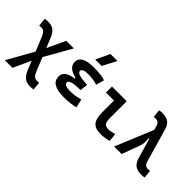

<svg xmlns="http://www.w3.org/2000/svg" viewBox="-42 -1504 2428 2428"><g transform="rotate(45 1172.0 -290.0)"><path d="M37.1 205.1 234.4 -147 159.7 -332Q141.1 -377 120.6 -396Q100.1 -415 69.8 -415Q54.2 -415 34.7 -411.1L22.9 -521.5Q49.8 -527.3 79.6 -527.3Q145.5 -527.3 182.4 -498.5Q219.2 -469.7 247.6 -400.4L298.8 -273.9L412.1 -517.6H548.8L345.2 -159.2L417.5 19.5Q436 65.4 456.8 84Q477.5 102.5 509.3 102.5Q516.1 102.5 525.6 101.6Q535.2 100.6 544.4 98.6L556.2 209Q542.5 212.4 528.3 213.6Q514.2 214.8 499.5 214.8Q432.6 214.8 394.8 184.8Q356.9 154.8 327.6 82.5L281.2 -31.2L173.8 205.1Z M891.6 9.8Q662.1 9.8 662.1 -131.8Q662.1 -235.4 826.2 -255.4V-269.5Q676.8 -304.7 676.8 -403.8Q676.8 -527.3 899.4 -527.3Q1041.5 -527.3 1103.5 -501.5L1071.8 -392.1Q1002.4 -416.5 910.2 -416.5Q803.7 -416.5 803.7 -369.6Q803.7 -316.4 993.2 -310.1L981.4 -204.1H965.8Q789.1 -204.1 789.1 -148.9Q789.1 -101.1 895.5 -101.1Q957.5 -101.1 998.5 -110.4Q1039.6 -119.6 1071.8 -127.9L1098.6 -13.7Q1058.6 -2.9 1006.3 3.4Q954.1 9.8 891.6 9.8ZM838.4 -609.4 925.8 -794.9H1051.3L954.1 -609.4Z M1544.9 9.8Q1454.1 9.8 1413.8 -39.1Q1373.5 -87.9 1373.5 -195.3V-410.2H1230.5V-517.6H1493.7V-219.7Q1493.7 -158.2 1510.3 -130.4Q1526.9 -102.5 1584 -102.5Q1624 -102.5 1684.6 -121.1L1696.3 -10.7Q1657.2 0 1621.6 4.9Q1585.9 9.8 1544.9 9.8Z M1785.6 0 1995.6 -508.3 1981 -559.1Q1970.7 -595.7 1952.6 -609.1Q1934.6 -622.6 1908.2 -622.6Q1894 -622.6 1875.5 -618.7L1863.8 -726.6Q1890.6 -732.4 1920.4 -732.4Q1986.8 -732.4 2027.6 -705.3Q2068.4 -678.2 2089.4 -605.5L2214.8 -168.5Q2225.1 -131.8 2244.4 -116Q2263.7 -100.1 2291.5 -100.1Q2305.7 -100.1 2324.2 -104L2335.9 3.9Q2309.1 9.8 2279.3 9.8Q2211.9 9.8 2170.2 -18.6Q2128.4 -46.9 2106.4 -122.6L2030.8 -385.7L2017.6 -381.3Q2026.4 -343.3 2023.2 -307.1Q2020 -271 2008.3 -239.7L1919.9 0Z"/></g></svg>

Font: Caskaydia Cove SemiBold
Style: Regular
Weight: 600
Monospace: yes
Designer: Aaron Bell
Foundry: Saja Typeworks
Version: Version 4.300; ttfautohint (v1.8.3)